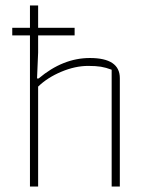

<svg xmlns="http://www.w3.org/2000/svg" viewBox="-20 -685 545 705"><path d="M90 -555H25V-583H90V-665H120V-583H254V-555H120V-492L116 -397H122Q211 -472 310 -472Q420 -472 420 -398V0H390V-429Q369 -437 350.5 -440Q332 -443 304 -443Q256 -443 205 -421.5Q154 -400 120 -367V0H90Z"/></svg>

Font: Athiti ExtraLight
Style: Regular
Weight: 275
Designer: CadsonDemak Team
Foundry: CadsonDemak
Version: Version 1.033